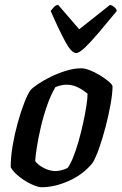

<svg xmlns="http://www.w3.org/2000/svg" viewBox="-20 -787 513 807"><path d="M155 0Q140 0 113.5 -12Q87 -24 62 -43.5Q37 -63 25 -84Q25 -128 33.5 -177Q42 -226 55 -272.5Q68 -319 82 -355Q96 -391 108 -408Q118 -419 141 -434.5Q164 -450 195 -465Q226 -480 259 -490Q292 -500 322 -500Q336 -500 357 -492Q378 -484 398.5 -471.5Q419 -459 434.5 -446.5Q450 -434 453 -425Q453 -395 445 -350Q437 -305 424.5 -256.5Q412 -208 397.5 -166.5Q383 -125 369 -102Q329 -53 269 -26.5Q209 0 155 0ZM214 -68Q224 -68 238 -71.5Q252 -75 264 -81Q275 -95 287 -124.5Q299 -154 310 -192.5Q321 -231 329.5 -270Q338 -309 343 -341.5Q348 -374 348 -393Q331 -408 308 -419.5Q285 -431 261 -431Q249 -431 237.5 -428.5Q226 -426 213 -421Q193 -387 177.5 -342.5Q162 -298 151.5 -252.5Q141 -207 135 -169Q129 -131 128 -110Q139 -94 164 -81Q189 -68 214 -68ZM300 -564Q280 -564 253 -614.5Q226 -665 193 -741Q200 -749 206 -756.5Q212 -764 224 -767L313 -664L443 -767Q467 -758 471 -741Q430 -691 396 -651Q362 -611 337.5 -587.5Q313 -564 300 -564Z"/></svg>

Font: Texturina SemiBold
Style: Italic
Weight: 600
Italic angle: -11°
Designer: Guillermo Torres Carreño
Foundry: Omnibus-Type
Version: Version 1.002; ttfautohint (v1.8.3)